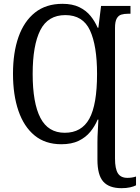

<svg xmlns="http://www.w3.org/2000/svg" viewBox="-20 -745 732 1005"><path d="M616 240Q551 240 520.5 205.5Q490 171 490 91V0Q490 -31 492 -60Q494 -89 495 -119H491Q477 -85 453 -55.5Q429 -26 392 -8Q355 10 301 10Q217 10 161 -36Q105 -82 76.5 -165Q48 -248 48 -359Q48 -470 77 -552Q106 -634 163.5 -679.5Q221 -725 307 -725Q359 -725 395 -707.5Q431 -690 454 -661.5Q477 -633 491 -600H495L509 -714H663V-673H649Q630 -673 615 -668.5Q600 -664 591 -648Q582 -632 582 -599V85Q582 138 597 162Q612 186 647 186Q671 186 692 179V225Q681 231 661.5 235.5Q642 240 616 240ZM319 -50Q407 -50 447.5 -123.5Q488 -197 488 -358Q488 -506 451 -586Q414 -666 322 -666Q231 -666 191 -587Q151 -508 151 -358Q151 -206 191.5 -128Q232 -50 319 -50Z"/></svg>

Font: Noto Serif Condensed
Style: Regular
Weight: 400
Width: 3
Designer: Monotype Design Team
Foundry: Monotype Imaging Inc.
Version: Version 2.013; ttfautohint (v1.8.4.7-5d5b)